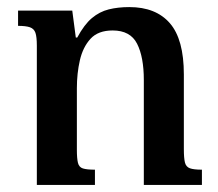

<svg xmlns="http://www.w3.org/2000/svg" viewBox="-20 -522 615 542"><path d="M550 -43V0H386V-296Q386 -361 367 -398.5Q348 -436 298 -436Q257 -436 235.5 -412.5Q214 -389 205.5 -352Q197 -315 197 -273V-99Q197 -75 200 -62.5Q203 -50 214 -46.5Q225 -43 248 -43V0H84V-393Q84 -418 80 -429.5Q76 -441 64.5 -445Q53 -449 31 -449V-492H184L194 -416H198Q218 -453 239.5 -471Q261 -489 287 -495.5Q313 -502 345 -502Q420 -502 459.5 -456.5Q499 -411 499 -312V-101Q499 -76 502 -63.5Q505 -51 516 -47Q527 -43 550 -43Z"/></svg>

Font: Noto Serif Armenian Medium
Style: Regular
Weight: 500
Version: Version 2.007